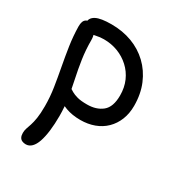

<svg xmlns="http://www.w3.org/2000/svg" viewBox="-180 -618 922 996"><g transform="rotate(30 281.0 -120.0)"><path d="M304 10Q255 10 217 -4Q179 -18 156.5 -39.5Q134 -61 134 -86Q134 -98 140 -107Q146 -116 160 -116Q170 -116 179 -110Q188 -104 201 -96.5Q214 -89 235.5 -83Q257 -77 294 -77Q350 -77 385 -105.5Q420 -134 420 -203Q420 -251 403 -289.5Q386 -328 355.5 -356Q325 -384 286 -399Q247 -414 202 -414Q179 -414 157 -409Q135 -404 119 -404Q107 -404 97.5 -409.5Q88 -415 83 -425Q78 -435 78 -445Q78 -472 106 -486.5Q134 -501 198 -501Q264 -501 320.5 -480Q377 -459 419.5 -418.5Q462 -378 486 -321Q510 -264 510 -193Q510 -147 495 -109.5Q480 -72 452.5 -45Q425 -18 387 -4Q349 10 304 10ZM122 261Q110 261 100 256.5Q90 252 85 242Q80 232 80 217Q80 202 84.5 189Q89 176 95 158Q101 140 105.5 112Q110 84 110 40Q110 -15 101.5 -69.5Q93 -124 82.5 -179.5Q72 -235 63.5 -291.5Q55 -348 54 -406Q54 -423 58 -434Q62 -445 70.5 -450.5Q79 -456 91 -456Q107 -456 119.5 -445.5Q132 -435 139.5 -417.5Q147 -400 147 -379Q147 -319 155 -265.5Q163 -212 174 -161Q185 -110 193 -59Q201 -8 201 46Q201 95 196 135Q191 175 181.5 203Q172 231 157 246Q142 261 122 261Z"/></g></svg>

Font: Shantell Sans
Style: Regular
Weight: 400
Designer: Stephen Nixon, Anya Danilova, Shantell Martin
Foundry: Arrow Type
Version: Version 1.008;[ac192a2d6]